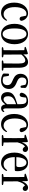

<svg xmlns="http://www.w3.org/2000/svg" viewBox="1554 -2116 562 3711"><g transform="rotate(90 1835.5 -260.0)"><path d="M225 1C296 1 343 -32 375 -90C381 -100 381 -106 376 -113C372 -118 364 -114 355 -102C325 -65 292 -48 254 -48C173 -48 117 -125 117 -265C117 -406 172 -490 244 -490C257 -490 269 -487 283 -482L298 -410C301 -373 318 -358 344 -358C361 -358 372 -366 379 -381C383 -389 383 -396 380 -406C361 -474 306 -521 237 -521C126 -521 30 -424 30 -253C30 -94 112 1 225 1Z M637 1C745 1 834 -90 834 -260C834 -430 740 -521 637 -521C533 -521 440 -429 440 -260C440 -91 528 1 637 1ZM529 -259C529 -410 570 -490 637 -490C703 -490 745 -410 745 -259C745 -108 703 -29 637 -29C570 -29 529 -108 529 -259Z M890 -26C890 -18 897 -13 910 -13H1069C1082 -13 1089 -18 1089 -26C1089 -34 1083 -40 1071 -42L1035 -47C1034 -100 1034 -179 1034 -231V-392C1079 -449 1118 -467 1145 -467C1185 -467 1207 -437 1207 -344V-231C1207 -177 1206 -100 1205 -47L1166 -42C1154 -40 1147 -34 1147 -26C1147 -18 1154 -13 1167 -13H1326C1339 -13 1346 -18 1346 -26C1346 -34 1340 -40 1328 -42L1291 -47C1289 -99 1289 -177 1289 -231V-342C1289 -468 1247 -521 1177 -521C1128 -521 1080 -494 1032 -429L1029 -494C1029 -504 1026 -510 1022 -514C1018 -518 1012 -518 1001 -514L901 -481C890 -477 885 -472 885 -465C885 -458 892 -454 904 -453L949 -449C950 -402 951 -356 951 -291V-231C951 -180 950 -100 949 -47L909 -42C897 -40 890 -34 890 -26Z M1535 1C1641 1 1699 -64 1699 -149C1699 -216 1668 -260 1590 -294L1550 -311C1497 -334 1477 -359 1477 -405C1477 -456 1505 -489 1557 -489C1579 -489 1597 -483 1618 -469L1633 -393C1635 -381 1642 -375 1654 -375H1656C1668 -375 1677 -383 1677 -395L1679 -462C1679 -472 1675 -480 1666 -486C1632 -509 1600 -521 1557 -521C1459 -521 1406 -457 1406 -376C1406 -305 1444 -263 1509 -234L1549 -216C1607 -192 1625 -166 1625 -119C1625 -64 1593 -30 1531 -30C1504 -30 1483 -36 1462 -47L1448 -135C1446 -148 1438 -153 1426 -153H1422C1409 -153 1402 -146 1402 -133L1401 -55C1401 -44 1405 -36 1415 -31C1451 -10 1489 1 1535 1Z M1869 1C1924 1 1957 -28 1997 -82C2005 -30 2028 0 2072 0C2102 0 2125 -12 2141 -36C2147 -46 2147 -54 2142 -60C2138 -65 2130 -61 2120 -50C2113 -42 2107 -40 2101 -40C2084 -40 2074 -55 2074 -113V-350C2074 -470 2032 -521 1937 -521C1848 -521 1790 -476 1773 -406C1771 -397 1771 -391 1775 -382C1781 -368 1795 -359 1812 -359C1835 -359 1852 -373 1856 -410L1866 -480C1884 -488 1899 -491 1915 -491C1970 -491 1994 -464 1994 -358V-315C1962 -305 1930 -294 1903 -284C1796 -246 1760 -197 1760 -123C1760 -44 1805 1 1869 1ZM1839 -136C1839 -192 1864 -232 1922 -261C1943 -271 1969 -281 1994 -290V-116C1950 -62 1927 -47 1902 -47C1864 -47 1839 -76 1839 -136Z M2377 1C2448 1 2495 -32 2527 -90C2533 -100 2533 -106 2528 -113C2524 -118 2516 -114 2507 -102C2477 -65 2444 -48 2406 -48C2325 -48 2269 -125 2269 -265C2269 -406 2324 -490 2396 -490C2409 -490 2421 -487 2435 -482L2450 -410C2453 -373 2470 -358 2496 -358C2513 -358 2524 -366 2531 -381C2535 -389 2535 -396 2532 -406C2513 -474 2458 -521 2389 -521C2278 -521 2182 -424 2182 -253C2182 -94 2264 1 2377 1Z M2588 -26C2588 -18 2595 -13 2608 -13H2784C2797 -13 2804 -18 2804 -26C2804 -34 2797 -39 2785 -41L2733 -48C2732 -102 2732 -180 2732 -231L2731 -316C2751 -392 2777 -438 2811 -462L2816 -456C2832 -433 2848 -418 2872 -418C2900 -418 2914 -435 2917 -462C2917 -471 2917 -477 2913 -485C2904 -508 2880 -521 2852 -521C2803 -521 2756 -474 2730 -401L2727 -494C2727 -505 2724 -510 2720 -514C2716 -518 2710 -518 2699 -514L2599 -481C2588 -477 2583 -472 2583 -465C2583 -458 2590 -454 2602 -453L2647 -449C2648 -402 2649 -356 2649 -291V-231C2649 -180 2648 -101 2647 -48L2606 -42C2594 -40 2588 -34 2588 -26Z M3130 1C3196 1 3246 -34 3279 -90C3285 -100 3284 -108 3279 -114C3274 -120 3267 -115 3258 -103C3230 -66 3197 -48 3153 -48C3075 -48 3018 -112 3016 -264H3264C3276 -264 3284 -270 3286 -282C3287 -294 3288 -306 3288 -322C3288 -433 3228 -521 3124 -521C3019 -521 2929 -420 2929 -259C2929 -88 3013 1 3130 1ZM3017 -294C3021 -421 3067 -490 3121 -490C3175 -490 3209 -435 3209 -353C3209 -310 3201 -294 3176 -294Z M3341 -26C3341 -18 3348 -13 3361 -13H3537C3550 -13 3557 -18 3557 -26C3557 -34 3550 -39 3538 -41L3486 -48C3485 -102 3485 -180 3485 -231L3484 -316C3504 -392 3530 -438 3564 -462L3569 -456C3585 -433 3601 -418 3625 -418C3653 -418 3667 -435 3670 -462C3670 -471 3670 -477 3666 -485C3657 -508 3633 -521 3605 -521C3556 -521 3509 -474 3483 -401L3480 -494C3480 -505 3477 -510 3473 -514C3469 -518 3463 -518 3452 -514L3352 -481C3341 -477 3336 -472 3336 -465C3336 -458 3343 -454 3355 -453L3400 -449C3401 -402 3402 -356 3402 -291V-231C3402 -180 3401 -101 3400 -48L3359 -42C3347 -40 3341 -34 3341 -26Z"/></g></svg>

Font: 寒蝉锦书宋 CompactLight
Style: Bold
Weight: 400
Width: 4
Designer: 寒蝉锦书宋{Warren} 思源宋体{Ryoko NISHIZUKA 西塚涼子 (kana & ideographs); Frank Grießhammer (Latin, Greek & Cyrillic); Wenlong ZHANG 
Foundry: Adobe & ChillType
Version: Version 2.000;Glyphs 3.1.1 (3135)